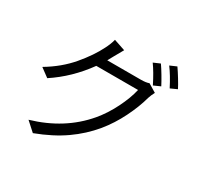

<svg xmlns="http://www.w3.org/2000/svg" viewBox="-188 -1056 1375 1342"><g transform="rotate(30 500.0 -385.5)"><path d="M958 -704 905 -680Q862 -764 822 -817L875 -840Q896 -810 920.5 -770Q945 -730 958 -704ZM847 -663 793 -639Q750 -725 712 -777L765 -800Q784 -773 807.5 -733.5Q831 -694 847 -663ZM765 -641 831 -601Q817 -576 808 -548Q786 -466 740 -373Q694 -280 631 -203Q559 -116 463.5 -49Q368 18 233 69L160 3Q409 -70 560 -248Q616 -314 659.5 -401Q703 -488 719 -560H382Q274 -410 128 -314L59 -365Q175 -434 253 -526Q331 -618 373 -703Q381 -718 390.5 -741.5Q400 -765 404 -783L496 -752Q489 -741 452 -674Q445 -660 429 -632H700Q741 -632 765 -641Z"/></g></svg>

Font: Noto Sans SC
Style: Regular
Weight: 400
Designer: Ryoko NISHIZUKA ____ (kana & ideographs); Paul D. Hunt (Latin, Greek & Cyrillic); Wenlong ZHANG ___ (bopomofo); Sandoll 
Foundry: Adobe Systems Incorporated
Version: Version 1.004